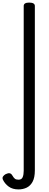

<svg xmlns="http://www.w3.org/2000/svg" viewBox="-94 -535 382 1482"><path d="M49 927Q3 927 -26.5 905.5Q-56 884 -71 853Q-78 838 -70.5 827Q-63 816 -50 809Q-31 800 -19 802.5Q-7 805 1 819Q12 838 21.5 845Q31 852 49 852Q73 852 81 832.5Q89 813 89 784V-489Q89 -502 99.5 -508.5Q110 -515 131 -515Q153 -515 164 -508.5Q175 -502 175 -489V780Q175 836 157.5 868Q140 900 111.5 913.5Q83 927 49 927Z"/></svg>

Font: Playwrite FR Trad
Style: Regular
Weight: 400
Designer: Veronika Burian, José Scaglione
Foundry: TypeTogether
Version: Version 1.000